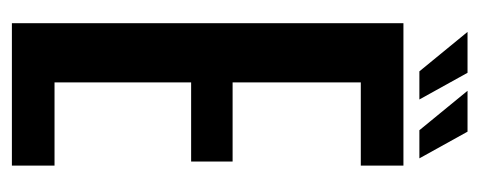

<svg xmlns="http://www.w3.org/2000/svg" viewBox="-268 -558 826 331"><g transform="rotate(90 145.5 -393.0)"><path d="M20.5 0V-675H266V-601.5H122.5V-380.5H259V-309H122.5V-73.5H266V0ZM205 -702.5 137 -785.5H207.5L253.5 -702.5ZM103.5 -702.5 35.5 -785.5H106L152 -702.5Z"/></g></svg>

Font: Anybody Condensed Medium
Style: Regular
Weight: 500
Width: 3
Designer: Tyler Finck
Foundry: Etcetera Type Company
Version: Version 1.010; ttfautohint (v1.8.3) -l 8 -r 50 -G 200 -x 14 